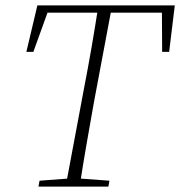

<svg xmlns="http://www.w3.org/2000/svg" viewBox="-20 -694 670 714"><path d="M78 -501 119 -674H630L609 -501H583L582 -670L603 -647H136L165 -670L104 -501ZM123 0 127 -22 247 -31H264L387 -22L383 0ZM224 0 292 -363Q307 -440 320.5 -518Q334 -596 346 -674H397L329 -312Q315 -234 301.5 -156Q288 -78 276 0Z"/></svg>

Font: Source Serif 4 36pt Light
Style: Italic
Weight: 300
Italic angle: -12°
Designer: Frank Grießhammer
Foundry: Adobe Systems Incorporated
Version: Version 4.004;hotconv 1.0.116;makeotfexe 2.5.65601